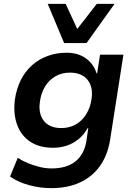

<svg xmlns="http://www.w3.org/2000/svg" viewBox="-20 -784 701 994"><path d="M246 190Q186 190 128.5 174Q71 158 32 130L72 33Q96 49 125.5 61Q155 73 186 80.5Q217 88 247 88Q324 88 369.5 52.5Q415 17 427 -52L437 -121H434Q415 -87 387 -64Q359 -41 325.5 -30Q292 -19 255 -19Q184 -19 136.5 -50.5Q89 -82 68.5 -138.5Q48 -195 57 -268Q65 -324 87.5 -369Q110 -414 145 -445.5Q180 -477 226 -494Q272 -511 325 -511Q384 -511 424.5 -482Q465 -453 480 -404L483 -405L498 -501H619L550 -60Q537 20 497 76Q457 132 393 161Q329 190 246 190ZM297 -121Q339 -121 372 -139.5Q405 -158 426.5 -193Q448 -228 454 -272Q463 -334 433 -371Q403 -408 342 -408Q300 -408 267 -389Q234 -370 213.5 -336.5Q193 -303 187 -260Q177 -197 206.5 -159Q236 -121 297 -121ZM312 -561 227 -764H320L380 -634L481 -764H573L428 -561Z"/></svg>

Font: Nunito Sans 7pt
Style: Bold Italic
Weight: 700
Italic angle: -9°
Version: Version 3.101;gftools[0.9.27]